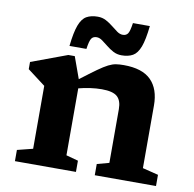

<svg xmlns="http://www.w3.org/2000/svg" viewBox="-81 -812 902 894"><g transform="rotate(10 370.0 -365.0)"><path d="M424.5 -53 481.5 -68.5V-322.5Q481.5 -363 460.8 -381.5Q440 -400 387.5 -400Q361.5 -400 333.2 -396Q305 -392 278.5 -385V-68.5L335.5 -53V0H47V-53L120.5 -71.5V-369Q112.5 -375.5 91.2 -391.2Q70 -407 36 -433V-467L206 -530H236.5L273.5 -427.5Q320.5 -463.5 349.2 -484Q378 -504.5 397 -514Q416 -523.5 432 -526Q448 -528.5 469 -528.5Q556.5 -528.5 598 -487Q639.5 -445.5 639.5 -367.5V-71.5L714 -53V0H424.5ZM556.5 -728.5Q549.5 -663 536.8 -629.2Q524 -595.5 502.8 -583.5Q481.5 -571.5 450 -571.5Q428 -571.5 410.2 -581Q392.5 -590.5 377.2 -603Q362 -615.5 348.5 -625Q335 -634.5 322 -634.5Q305.5 -634.5 297.5 -623Q289.5 -611.5 284 -572.5H204Q211 -638 223.8 -671.8Q236.5 -705.5 257.8 -717.5Q279 -729.5 310.5 -729.5Q332.5 -729.5 350.2 -720Q368 -710.5 383.2 -698Q398.5 -685.5 412 -676Q425.5 -666.5 439 -666.5Q455 -666.5 463 -678Q471 -689.5 476.5 -728.5Z"/></g></svg>

Font: Newsreader Caption SemiBold
Style: Regular
Weight: 600
Designer: Hugues Gentile
Foundry: Production Type
Version: Version 1.001